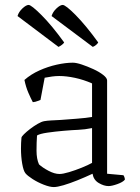

<svg xmlns="http://www.w3.org/2000/svg" viewBox="-20 -754 566 778"><path d="M198 4Q182 4 157.5 -5.5Q133 -15 112 -28.5Q91 -42 83 -52Q75 -62 70 -90.5Q65 -119 65 -152Q65 -164 65.5 -175Q66 -186 67 -196Q67 -200 77 -210Q87 -220 102 -231.5Q117 -243 132.5 -252Q148 -261 159 -263Q170 -265 187 -266Q204 -267 226 -268Q253 -270 291.5 -273Q330 -276 353 -280V-416Q319 -431 284 -438.5Q249 -446 220 -446Q206 -446 191 -444Q176 -442 161 -439L144 -349Q140 -348 132 -344.5Q124 -341 113 -340Q105 -355 95 -378Q85 -401 79 -430Q105 -453 139.5 -468.5Q174 -484 210 -492Q246 -500 275 -500Q289 -500 311.5 -492.5Q334 -485 358 -474Q382 -463 398 -450.5Q414 -438 414 -428V-50L480 -44Q482 -42 484 -36.5Q486 -31 486 -26Q478 -16 455.5 -8Q433 0 420 0Q401 0 380 -12.5Q359 -25 355 -50Q325 -36 294 -23.5Q263 -11 237.5 -3.5Q212 4 198 4ZM221 -49Q235 -49 260 -56.5Q285 -64 311 -74.5Q337 -85 353 -94V-235Q323 -229 298 -228Q273 -227 238 -224Q203 -221 172 -216.5Q141 -212 130 -205Q128 -177 128 -143.5Q128 -110 138 -88Q152 -75 176.5 -62Q201 -49 221 -49ZM217 -564 51 -689Q56 -706 71 -720Q86 -734 96 -734Q107 -734 148.5 -692.5Q190 -651 240 -582Q238 -578 231 -572.5Q224 -567 217 -564ZM356 -564 189 -689Q194 -706 209 -720Q224 -734 234 -734Q246 -734 287 -692.5Q328 -651 378 -582Q376 -578 370 -572.5Q364 -567 356 -564Z"/></svg>

Font: Texturina Thin
Style: Regular
Weight: 100
Designer: Guillermo Torres Carreño
Foundry: Omnibus-Type
Version: Version 1.002; ttfautohint (v1.8.3)